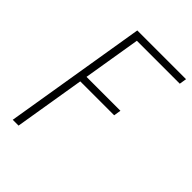

<svg xmlns="http://www.w3.org/2000/svg" viewBox="-214 -834 933 933"><g transform="rotate(45 252.0 -367.5)"><path d="M48 0 169 -735H504L498 -698H203L154 -401H387L381 -364H148L88 0Z"/></g></svg>

Font: Iosevka Curly Extralight
Style: Italic
Weight: 200
Italic angle: -9°
Monospace: yes
Designer: Belleve Invis
Foundry: Belleve Invis
Version: Version 22.1.2; ttfautohint (v1.8.4)